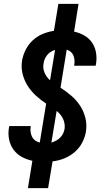

<svg xmlns="http://www.w3.org/2000/svg" viewBox="-20 -863 540 990"><path d="M124 107 147 -34Q118 -40 92.5 -54Q67 -68 50 -91Q33 -114 27 -143.5Q21 -173 26 -204L28 -213H139L138 -209Q136 -195 138 -181.5Q140 -168 145.5 -157Q151 -146 161.5 -138.5Q172 -131 185 -128L218 -329Q190 -347 165.5 -369.5Q141 -392 123 -420Q105 -448 96.5 -482Q88 -516 94 -552Q99 -580 113 -607.5Q127 -635 150 -656Q173 -677 201.5 -688.5Q230 -700 258 -704L281 -843H385L362 -700Q390 -694 414.5 -680Q439 -666 454.5 -643.5Q470 -621 475 -592Q480 -563 475 -533L473 -524H362L363 -529Q365 -541 364 -553.5Q363 -566 358.5 -577Q354 -588 345 -595.5Q336 -603 324 -607L292 -411Q321 -392 347 -370Q373 -348 392 -319.5Q411 -291 420 -256Q429 -221 423 -184Q418 -154 403 -126Q388 -98 363.5 -77.5Q339 -57 309.5 -45.5Q280 -34 251 -31L228 107ZM238 -449 264 -606Q252 -602 241.5 -595.5Q231 -589 223.5 -579.5Q216 -570 211 -559Q206 -548 205 -537Q202 -524 203.5 -511.5Q205 -499 210 -487.5Q215 -476 222 -466.5Q229 -457 238 -449ZM245 -128Q258 -132 269.5 -138Q281 -144 290.5 -153.5Q300 -163 305.5 -175Q311 -187 313 -199Q315 -213 312.5 -226.5Q310 -240 304.5 -251.5Q299 -263 290.5 -273Q282 -283 272 -291Z"/></svg>

Font: Iosevka Curly
Style: Bold Italic
Weight: 700
Italic angle: -9°
Monospace: yes
Designer: Belleve Invis
Foundry: Belleve Invis
Version: Version 22.1.2; ttfautohint (v1.8.4)